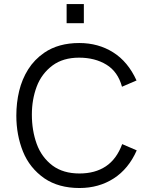

<svg xmlns="http://www.w3.org/2000/svg" viewBox="-20 -934 750 964"><path d="M379 10Q274.5 10 203 -38.5Q128.5 -90.5 95.2 -173.5Q62 -256.5 62 -353.5Q62 -418 76.2 -477.2Q90.5 -536.5 121.5 -585.8Q152.5 -635 202.5 -669.5Q273.5 -718 378 -718Q473.5 -718 548 -671.2Q622.5 -624.5 665.5 -530L592.5 -498.5Q572 -574 514.5 -609.2Q457 -644.5 377 -644.5Q297 -644.5 244 -605.5Q188.5 -564 164.2 -499Q140 -434 140 -358.5Q140 -279 164.2 -211.8Q188.5 -144.5 244 -102.5Q297.5 -63 379 -63Q457.5 -63 511.5 -99Q565.5 -135 593.5 -210.5L666.5 -179Q625.5 -86 550.8 -38Q476 10 379 10ZM401 -817.5H314.5V-913.5H401Z"/></svg>

Font: Acari Sans
Style: Regular
Weight: 400
Designer: Alfredo Marco Pradil and Stefan Peev (font) & Cristiano Sobral (main changes)
Foundry: Alfredo Marco Pradil and Stefan Peev (font) & Cristiano Sobral (main changes)
Version: Version 1.063; ttfautohint (v1.8.3)